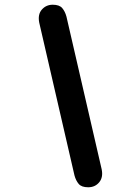

<svg xmlns="http://www.w3.org/2000/svg" viewBox="-20 -792 519 812"><path d="M353 0Q325 0 313 -14Q301 -28 295 -50L146 -696Q139 -731 157 -751.5Q175 -772 203 -772Q231 -772 243 -758Q255 -744 261 -722L410 -76Q417 -42 399.5 -21Q382 0 353 0Z"/></svg>

Font: Edu TAS Beginner
Style: Bold
Weight: 700
Version: Version 1.003